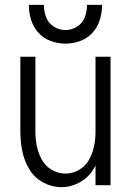

<svg xmlns="http://www.w3.org/2000/svg" viewBox="-20 -764 540 792"><path d="M233 8Q193 8 157 -12Q121 -32 100.5 -66.5Q80 -101 72 -140.5Q64 -180 64 -220V-530H126V-220Q126 -190 132 -161Q138 -132 152.5 -105.5Q167 -79 193.5 -63.5Q220 -48 250 -48Q280 -48 306.5 -63.5Q333 -79 347.5 -105.5Q362 -132 368 -161Q374 -190 374 -220V-530H436V0H374V-81Q370 -74 366 -67Q345 -32 309 -12Q273 8 233 8ZM250 -584Q219 -584 189 -595Q159 -606 138 -629.5Q117 -653 108 -683Q99 -713 99 -744H161Q161 -718 170 -693.5Q179 -669 201.5 -654.5Q224 -640 250 -640Q276 -640 298.5 -654.5Q321 -669 330 -693.5Q339 -718 339 -744H401Q401 -713 392 -683Q383 -653 362 -629.5Q341 -606 311 -595Q281 -584 250 -584Z"/></svg>

Font: Iosevka SS01 Light
Style: Regular
Weight: 300
Monospace: yes
Designer: Belleve Invis
Foundry: Belleve Invis
Version: 2.3.3; ttfautohint (v1.8.3)